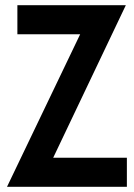

<svg xmlns="http://www.w3.org/2000/svg" viewBox="-20 -720 517 740"><path d="M7 0 289 -588H47V-700H465L185 -112H469V0Z"/></svg>

Font: Cabin Condensed
Style: Bold
Weight: 700
Width: 3
Designer: Pablo Impallari
Foundry: Pablo Impallari. http://www.impallari.com Igino Marini. http://www.ikern.com
Version: Version 3.001; ttfautohint (v1.8.3)